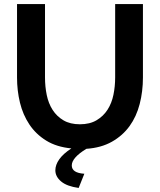

<svg xmlns="http://www.w3.org/2000/svg" viewBox="-20 -730 790 947"><path d="M374 -117Q423 -117 456.5 -137Q490 -157 510.5 -189Q531 -221 539.5 -262.5Q548 -304 548 -348V-710H685V-348Q685 -279 669 -217Q653 -155 619 -108Q585 -61 532 -31Q479 -1 406 4Q334 48 334 86Q334 123 396 127L368 197Q310 189 281.5 165Q253 141 253 110Q253 83 272.5 55.5Q292 28 332 2Q259 -5 208 -36.5Q157 -68 125 -116Q93 -164 78.5 -223.5Q64 -283 64 -348V-710H202V-348Q202 -303 210.5 -261.5Q219 -220 239.5 -188Q260 -156 293 -136.5Q326 -117 374 -117Z"/></svg>

Font: PTCRaleway
Style: Bold
Weight: 700
Designer: Matt McInerney, Pablo Impallari, Rodrigo Fuenzalida
Foundry: Matt McInerney, Pablo Impallari, Rodrigo Fuenzalida
Version: Version 3.000g; ttfautohint (v1.5) -l 8 -r 28 -G 28 -x 14 -D